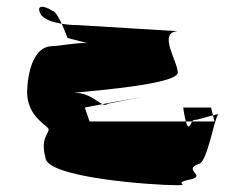

<svg xmlns="http://www.w3.org/2000/svg" viewBox="-20 -728 687 566"><path d="M60 -457C60 -391 109 -364 121 -351C133 -339 96 -327 114 -264C114 -204 432 -182 501 -182C546 -182 481 -188 546 -200C585 -212 520 -227 564 -244C591 -244 611 -380 624 -392L608 -388L612 -370H546C544 -367 544 -362 538 -356C534 -352 531 -359 528 -370H244L230 -411L282 -421C265 -429 240 -454 204 -454C160 -454 504 -474 504 -514C504 -547 444 -633 504 -636L210 -654C198 -654 178 -655 162 -658C171 -638 178 -618 179 -616L237 -601C207 -603 153 -592 135 -592C63 -592 60 -468 60 -457ZM99 -688C87 -712 106 -714 135 -696C142 -696 153 -677 162 -658C137 -662 107 -671 99 -688ZM282 -421 397 -442 297 -422C294 -418 287 -418 282 -421ZM520 -411ZM520 -411H602L608 -388L560 -375C551 -375 548 -373 546 -370H528C524 -384 521 -404 520 -411Z"/></svg>

Font: bitstorm
Style: suext
Weight: 400
Version: Version 0.2